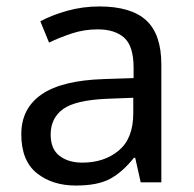

<svg xmlns="http://www.w3.org/2000/svg" viewBox="-20 -565 601 595"><path d="M288 -545Q386 -545 433 -502Q480 -459 480 -365V0H416L399 -76H395Q360 -32 321.5 -11Q283 10 215 10Q142 10 94 -28.5Q46 -67 46 -149Q46 -229 109 -272.5Q172 -316 303 -320L394 -323V-355Q394 -422 365 -448Q336 -474 283 -474Q241 -474 203 -461.5Q165 -449 132 -433L105 -499Q140 -518 188 -531.5Q236 -545 288 -545ZM314 -259Q214 -255 175.5 -227Q137 -199 137 -148Q137 -103 164.5 -82Q192 -61 235 -61Q303 -61 348 -98.5Q393 -136 393 -214V-262Z"/></svg>

Font: Noto Sans Lepcha
Style: Regular
Weight: 400
Designer: Monotype Design Team
Foundry: Monotype Imaging Inc.
Version: Version 2.006; ttfautohint (v1.8.4.7-5d5b)